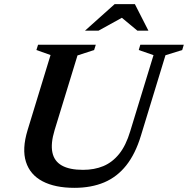

<svg xmlns="http://www.w3.org/2000/svg" viewBox="-20 -891 904 923"><path d="M242.5 -265.5Q223 -201 231.8 -158.5Q240.5 -116 277.5 -95.2Q314.5 -74.5 379 -74.5Q433.5 -74.5 476.8 -92.5Q520 -110.5 552.8 -151Q585.5 -191.5 606 -260L718 -626L647 -650.5L654.5 -676H863.5L856 -650.5L775.5 -625.5L657.5 -239Q631 -151.5 587 -96Q543 -40.5 480.8 -14.2Q418.5 12 338 12Q244.5 12 184.5 -19.5Q124.5 -51 104.8 -112.8Q85 -174.5 112.5 -265L223 -626.5L155 -650.5L163 -676H440.5L432.5 -650.5L352.5 -624.5ZM388.5 -743.5 531 -871H628.5L693.5 -743.5H640.5L557.5 -812.5H578.5L453.5 -743.5Z"/></svg>

Font: Newsreader 16pt 16pt SemiBold
Style: Italic
Weight: 600
Italic angle: -17°
Version: Version 1.003